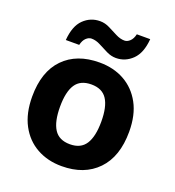

<svg xmlns="http://www.w3.org/2000/svg" viewBox="-138 -865 895 984"><g transform="rotate(20 309.5 -373.5)"><path d="M574 -274Q574 -138 502.5 -64Q431 10 308 10Q232 10 172.5 -23Q113 -56 79 -119.5Q45 -183 45 -274Q45 -410 116 -483Q187 -556 311 -556Q388 -556 447 -523Q506 -490 540 -427.5Q574 -365 574 -274ZM197 -274Q197 -193 223.5 -151.5Q250 -110 310 -110Q369 -110 395.5 -151.5Q422 -193 422 -274Q422 -355 395.5 -395.5Q369 -436 310 -436Q250 -436 223.5 -395.5Q197 -355 197 -274ZM108 -605Q114 -683 151.5 -719.5Q189 -756 241 -756Q268 -756 293.5 -743Q319 -730 343.5 -717.5Q368 -705 391 -705Q406 -705 420 -718Q434 -731 440 -757H513Q507 -680 469 -643Q431 -606 380 -606Q354 -606 328.5 -618.5Q303 -631 278.5 -644Q254 -657 230 -657Q215 -657 201 -644Q187 -631 181 -605Z"/></g></svg>

Font: Noto Sans Sundanese
Style: Bold
Weight: 700
Version: Version 2.003